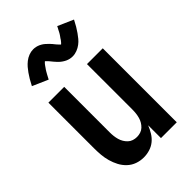

<svg xmlns="http://www.w3.org/2000/svg" viewBox="-227 -853 954 954"><g transform="rotate(-45 250.0 -376.5)"><path d="M202 8Q178 8 155.5 0Q133 -8 115.5 -24.5Q98 -41 87 -62Q76 -83 69.5 -106Q63 -129 61 -152.5Q59 -176 59 -200V-520H170V-200Q170 -187 171.5 -174Q173 -161 176.5 -148.5Q180 -136 186.5 -125Q193 -114 202.5 -105Q212 -96 224.5 -92Q237 -88 250 -88Q263 -88 275.5 -92Q288 -96 297.5 -105Q307 -114 313.5 -125Q320 -136 323.5 -148.5Q327 -161 328.5 -174Q330 -187 330 -200V-520H441V0H330V-90Q322 -70 310.5 -51Q299 -32 282.5 -18.5Q266 -5 245 1.5Q224 8 202 8ZM307 -597Q302 -597 297.5 -597.5Q293 -598 288.5 -599Q284 -600 279.5 -601.5Q275 -603 270.5 -605Q266 -607 262 -609.5Q258 -612 254 -614.5Q250 -617 246.5 -620Q243 -623 239 -626.5Q235 -630 232 -633.5Q229 -637 226 -640.5Q223 -644 220.5 -646.5Q218 -649 214.5 -654Q211 -659 207 -663Q203 -667 200 -670.5Q197 -674 193 -677.5Q189 -681 189 -682H196Q196 -681 193 -678.5Q190 -676 186.5 -672.5Q183 -669 182 -667.5Q181 -666 179.5 -664Q178 -662 176.5 -660Q175 -658 173.5 -655.5Q172 -653 170 -650.5Q168 -648 166 -645Q164 -642 162 -638.5Q160 -635 158 -631.5Q156 -628 154 -624.5Q152 -621 150 -617Q148 -613 145.5 -608.5Q143 -604 141 -600L59 -636Q68 -654 77 -669Q86 -684 94.5 -696Q103 -708 112 -718.5Q121 -729 133.5 -739Q146 -749 161.5 -755Q177 -761 193 -761Q198 -761 202.5 -760.5Q207 -760 211.5 -759Q216 -758 220.5 -756.5Q225 -755 229.5 -753Q234 -751 238 -748.5Q242 -746 246 -743.5Q250 -741 253.5 -737.5Q257 -734 261 -730.5Q265 -727 268 -724Q271 -721 274 -717.5Q277 -714 279.5 -711.5Q282 -709 285.5 -704Q289 -699 293 -695Q297 -691 300 -687.5Q303 -684 307 -680.5Q311 -677 311 -676H304Q304 -677 307 -679Q310 -681 313.5 -685Q317 -689 318 -690.5Q319 -692 320.5 -693.5Q322 -695 323.5 -697.5Q325 -700 326.5 -702.5Q328 -705 330 -707.5Q332 -710 334 -713Q336 -716 338 -719Q340 -722 342 -725.5Q344 -729 346 -733Q348 -737 350 -741Q352 -745 354.5 -749Q357 -753 359 -758L441 -722Q432 -704 423 -689Q414 -674 405.5 -662Q397 -650 388 -639Q379 -628 366.5 -618.5Q354 -609 338.5 -603Q323 -597 307 -597Z"/></g></svg>

Font: Iosevka
Style: Bold
Weight: 700
Monospace: yes
Designer: Belleve Invis
Foundry: Belleve Invis
Version: Version 32.5.0; ttfautohint (v1.8.4)